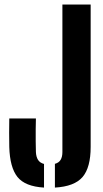

<svg xmlns="http://www.w3.org/2000/svg" viewBox="-20 -820 455 848"><path d="M174.4 8.5Q90.6 3.6 57 -38.6Q23.5 -80.7 21 -171.1Q20.4 -200.7 20.4 -233.9Q20.4 -267.2 21 -296.8H138.6Q138 -275.9 137.7 -249.3Q137.5 -222.6 137.7 -196Q138 -169.4 138.6 -148.5Q139.6 -127.2 147.9 -114Q156.3 -100.7 174.4 -95.9ZM222.5 8.5V-96.4Q240.1 -101.1 247.8 -114.2Q255.6 -127.2 255.6 -148.5V-800H380.4V-171.1Q380.4 -80.3 344.8 -38.4Q309.1 3.6 222.5 8.5Z"/></svg>

Font: Big Shoulders Stencil Thin
Style: Regular
Weight: 100
Designer: Patric King
Foundry: XO Type Co
Version: Version 2.001